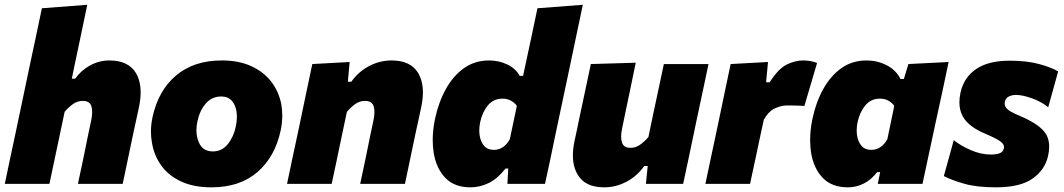

<svg xmlns="http://www.w3.org/2000/svg" viewBox="-25 -768 4444 802"><path d="M-5 0Q6 -52.5 16.5 -102Q27 -151.5 40.5 -214.5L99 -493Q112 -553.5 124.5 -612.5Q137 -671.5 150 -733.5L339.5 -748Q327.5 -689.5 314.2 -626.8Q301 -564 286 -493L275 -439.5H289Q314 -474.5 351.8 -495Q389.5 -515.5 431.5 -515.5Q511.5 -515.5 543 -462.5Q562.5 -429 562.5 -382Q562.5 -355 556 -323Q551.5 -301.5 545.2 -272.8Q539 -244 532.5 -214.5Q519.5 -152 509 -102.5Q498.5 -52.5 487.5 0H300.5Q312 -52.5 322 -101Q332 -149.5 343 -204L356 -265.5Q360 -284.5 360 -299.5Q360 -313 357 -323.5Q350 -346.5 321 -346.5Q298.5 -346.5 280.5 -333.8Q262.5 -321 245 -301L224.5 -203.5Q213 -149.5 202.8 -101Q192.5 -52.5 181.5 0Z M858.5 14.5Q784 14.5 731.8 -9.8Q679.5 -34 649.2 -75.8Q619 -117.5 610 -170Q605.5 -193.5 605.5 -218Q605.5 -247.5 612 -278Q636 -390 710.5 -452.8Q785 -515.5 901.5 -515.5Q973.5 -515.5 1025.5 -491.2Q1077.5 -467 1108.8 -425.8Q1140 -384.5 1150 -332.5Q1154 -309.5 1154 -285.5Q1154 -255 1147.5 -223.5Q1124 -113 1050.2 -49.2Q976.5 14.5 858.5 14.5ZM864 -135.5Q902 -135.5 926.8 -166.2Q951.5 -197 960 -240Q964.5 -260.5 964.5 -279.5Q964.5 -290.5 963 -301Q959 -329.5 943.2 -347.2Q927.5 -365 899 -365Q860.5 -365 834.8 -335.8Q809 -306.5 799.5 -260.5Q795.5 -241.5 795.5 -224Q795.5 -196.5 805.5 -173.5Q821.5 -135.5 864 -135.5Z M1174 0Q1185 -52.5 1195.5 -102.5Q1206 -152.5 1219.5 -214.5L1230 -264.5Q1241.5 -320.5 1254 -379.5Q1266.5 -438 1279.5 -500.5L1435.5 -509L1428 -426.5H1442.5Q1471.5 -468 1516.2 -491.8Q1561 -515.5 1610.5 -515.5Q1690.5 -515.5 1722 -462.5Q1741.5 -429 1741.5 -382Q1741.5 -355 1735 -323Q1730.5 -301.5 1724.2 -272.5Q1718 -243.5 1711.5 -214.5Q1698.5 -152 1688 -102.5Q1677.5 -52.5 1666.5 0H1479.5Q1491 -52.5 1501 -101Q1511 -149.5 1522 -204L1535 -265.5Q1539 -284.5 1539 -299.5Q1539 -313 1536 -323.5Q1529 -346.5 1500 -346.5Q1477.5 -346.5 1459.5 -333.8Q1441.5 -321 1424 -301L1403.5 -204Q1392 -149.5 1382 -101Q1371.5 -52.5 1360.5 0Z M1940 14.5Q1873 14.5 1835 -25.2Q1797 -65 1786.5 -130Q1782.5 -156 1782.5 -183Q1782.5 -225 1792 -271Q1807 -341.5 1837.8 -396.8Q1868.5 -452 1913.8 -483.8Q1959 -515.5 2018 -515.5Q2058.5 -515.5 2093.8 -498.8Q2129 -482 2146 -451H2160L2169 -493.5Q2182 -553 2194.5 -612.2Q2207 -671.5 2220 -733.5L2409.5 -748Q2397.5 -690 2384 -627Q2370.5 -563.5 2356 -493.5L2297 -215Q2283.5 -151 2273.5 -102Q2263 -52.5 2251.5 0H2094.5L2098 -64H2086.5Q2055 -23 2017.8 -4.2Q1980.5 14.5 1940 14.5ZM2037.5 -142Q2080 -142 2104.5 -186.5L2134 -326Q2124.5 -339 2109.2 -347.5Q2094 -356 2074 -356Q2036.5 -356 2013 -327.8Q1989.5 -299.5 1980.5 -257Q1977 -240 1977 -223.5Q1977 -213 1978.5 -202.5Q1982.5 -176 1997 -159Q2011.5 -142 2037.5 -142Z M2498.5 14.5Q2419 14.5 2388 -38.5Q2368 -72 2368 -119Q2368 -146 2374.5 -177.5Q2379 -199.5 2384 -221.5Q2388.5 -243.5 2394.5 -272.5Q2410 -345 2421 -396.5Q2432 -448 2443 -500.5L2630.5 -506Q2620 -454 2609.2 -402.5Q2598.5 -351 2587 -296.5L2573.5 -231Q2569.5 -213 2569.5 -198Q2569.5 -184.5 2573 -173.5Q2579.5 -150.5 2608.5 -150.5Q2630 -150.5 2648 -163Q2666 -175.5 2683.5 -195.5L2704.5 -296.5Q2716.5 -351 2726.5 -399.5Q2736.5 -448 2748 -500.5H2934.5Q2923.5 -448 2912.5 -396.2Q2901.5 -344.5 2886 -272L2874 -214.5Q2861 -152.5 2850.5 -102.5Q2839.5 -52.5 2828.5 0H2673L2680.5 -74.5H2666Q2636.5 -32.5 2592 -9Q2547.5 14.5 2498.5 14.5Z M2921.5 0Q2932.5 -52.5 2943 -102Q2953.5 -151 2967 -214.5L2977.5 -264.5Q2989 -321 3001.5 -379.5Q3014 -438 3027 -500.5L3183 -509L3175 -424.5H3190Q3227 -482 3262 -498.8Q3297 -515.5 3329.5 -515.5Q3361.5 -515.5 3388 -505L3335 -325.5Q3315 -327 3298.5 -327.2Q3282 -327.5 3261.5 -327.5Q3239.5 -327.5 3212.8 -315.8Q3186 -304 3165.5 -268L3151.5 -203.5Q3140 -149 3129.8 -101.2Q3119.5 -53.5 3108 0Z M3641.5 0Q3643 -6 3644 -12L3651.5 -49H3639Q3613 -16 3582 -0.8Q3551 14.5 3516.5 14.5Q3449.5 14.5 3411.5 -25.2Q3373.5 -65 3363 -130Q3359 -156 3359 -183Q3359 -225 3368.5 -271Q3383.5 -341.5 3414.2 -396.8Q3445 -452 3490.2 -483.8Q3535.5 -515.5 3594.5 -515.5Q3639 -515.5 3678.2 -495.8Q3717.5 -476 3736.5 -438H3750.5L3769.5 -500.5L3937.5 -509Q3924 -446 3911.5 -386Q3898.5 -325.5 3885 -264.5L3833 -22Q3830.5 -11 3828.5 0ZM3614 -142Q3656.5 -142 3681.5 -186.5L3710.5 -326Q3701 -339 3685.8 -347.5Q3670.5 -356 3650.5 -356Q3613 -356 3589.5 -327.8Q3566 -299.5 3557 -257Q3553.5 -240 3553.5 -223.5Q3553.5 -213 3555 -202.5Q3559 -176 3573.5 -159Q3588 -142 3614 -142Z M4136 14.5Q4056 14.5 4003.8 -0.2Q3951.5 -15 3917.5 -32.5L3959 -182.5Q3987.5 -159.5 4029.8 -141Q4072 -122.5 4113.5 -122.5Q4135.5 -122.5 4149.8 -127.5Q4164 -132.5 4168 -147Q4169 -150 4169 -153Q4169 -165.5 4155.5 -176Q4138.5 -189 4091.5 -209Q4022 -238 3998 -279.5Q3982.5 -306 3982.5 -340.5Q3982.5 -359.5 3987 -380.5Q4000.5 -444 4051.8 -479.2Q4103 -514.5 4192.5 -514.5Q4264.5 -514.5 4316.5 -500.2Q4368.5 -486 4395 -469.5L4353.5 -320Q4324 -344 4284.5 -357.8Q4245 -371.5 4219.5 -371.5Q4202.5 -371.5 4189 -365Q4175.5 -358.5 4172.5 -343Q4171.5 -339.5 4171.5 -335.5Q4171.5 -325 4179.5 -315.5Q4190 -303 4230 -286Q4308.5 -253.5 4337.5 -217.5Q4357.5 -192.5 4357.5 -155Q4357.5 -137.5 4353 -117.5Q4340.5 -59.5 4288.8 -22.5Q4237 14.5 4136 14.5Z"/></svg>

Font: Heraclito ExtraBold
Style: Italic
Weight: 800
Italic angle: -12°
Designer: Kostas Bartsokas (font) & Cristiano Sobral (main changes)
Foundry: Kostas Bartsokas (font) & Cristiano Sobral (main changes)
Version: Version 1.00;July 8, 2020;FontCreator 13.0.0.2655 64-bit